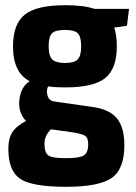

<svg xmlns="http://www.w3.org/2000/svg" viewBox="-20 -527 522 738"><path d="M468 -428 419 -421Q429 -392 429 -349Q429 -263 384.5 -227Q340 -191 230 -191Q190 -191 165 -195Q157 -180 162.5 -160Q168 -140 188 -137L335 -116Q401 -107 429.5 -72Q458 -37 458 31Q458 124 408.5 157.5Q359 191 235 191Q102 191 57 160Q12 129 12 44Q12 6 27 -18Q42 -42 80 -62Q49 -94 54.5 -143.5Q60 -193 94 -215Q30 -248 30 -348Q30 -435 75.5 -471Q121 -507 231 -507Q302 -507 343 -493H476ZM292 -349Q292 -386 279 -399Q266 -412 230 -412Q193 -412 180 -399Q167 -386 167 -349Q167 -313 180.5 -299Q194 -285 230 -285Q266 -285 279 -299Q292 -313 292 -349ZM319 27Q319 2 306.5 -5.5Q294 -13 255 -19L176 -30Q151 -6 151 25Q151 61 166.5 71Q182 81 233 81Q285 81 302 70.5Q319 60 319 27Z"/></svg>

Font: exo2condensed_b
Style: Bold
Weight: 700
Width: 3
Designer: Natanael Gama
Version: Version 1.001;PS 001.001;hotconv 1.0.70;makeotf.lib2.5.58329